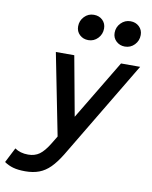

<svg xmlns="http://www.w3.org/2000/svg" viewBox="-176 -792 860 1088"><g transform="rotate(10 254.0 -248.5)"><path d="M45 222Q3 222 -25 214Q-53 206 -76 190L-32 104Q-1 126 45 126Q83 126 110 106.5Q137 87 166 39L192 -4L99 -474H205L268 -131L474 -474H584L247 89Q217 138 188 167Q159 196 124.5 209Q90 222 45 222ZM268 -572Q238 -572 218 -591Q198 -610 198 -639Q198 -672 220.5 -695.5Q243 -719 275 -719Q306 -719 325.5 -700Q345 -681 345 -652Q345 -619 322.5 -595.5Q300 -572 268 -572ZM478 -572Q449 -572 428.5 -591Q408 -610 408 -639Q408 -672 431 -695.5Q454 -719 486 -719Q516 -719 536 -700Q556 -681 556 -652Q556 -619 533.5 -595.5Q511 -572 478 -572Z"/></g></svg>

Font: Sometype Mono SemiBold
Style: Italic
Weight: 600
Italic angle: -12°
Designer: Ryoichi Tsunekawa
Foundry: Dharma Type
Version: Version 1.001